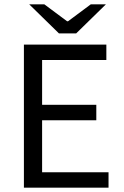

<svg xmlns="http://www.w3.org/2000/svg" viewBox="-20 -861 567 881"><path d="M89.7 0V-656.3H468V-585.6H173.2V-380H421.9V-309.3H173.2V-70.7H478V0ZM250.6 -707.6 114.2 -841H183.6L288 -763.3H292L396.4 -841H465.8L329.4 -707.6Z"/></svg>

Font: Source Sans 3 VF
Style: Regular
Weight: 200
Designer: Paul D. Hunt
Foundry: Adobe
Version: Version 3.046;hotconv 1.0.118;makeotfexe 2.5.65603